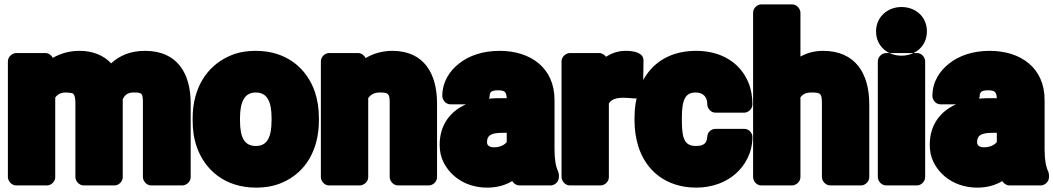

<svg xmlns="http://www.w3.org/2000/svg" viewBox="-20 -808 4806 876"><path d="M590 -386C629 -386 632 -383 632 -336V0C632 16 647 38 670 38H812C828 38 850 23 850 0V-336C850 -472 790 -576 642 -576C576 -576 526 -555 487 -519C453 -556 402 -576 343 -576C296 -576 256 -564 221 -544C215 -556 202 -566 187 -566H54C38 -566 16 -551 16 -528V0C16 16 31 38 54 38H195C211 38 232 23 232 0V-363C242 -377 256 -386 282 -386C293 -386 301 -384 308 -383C315 -381 324 -376 324 -335V0C324 16 339 38 362 38H503C519 38 540 23 540 0V-352V-356C550 -374 561 -386 590 -386Z M859 -269V-259C859 -217 864 -178 877 -140C914 -32 1007 48 1148 48C1192 48 1233 41 1270 24C1373 -21 1435 -122 1435 -259V-269C1435 -312 1429 -351 1417 -388C1380 -496 1288 -576 1147 -576C1103 -576 1063 -569 1026 -552C924 -507 859 -406 859 -269ZM1219 -269V-259C1219 -179 1197 -142 1148 -142C1096 -142 1075 -178 1075 -259V-269C1075 -348 1098 -386 1147 -386C1197 -386 1219 -348 1219 -269Z M1712 -386C1753 -386 1758 -381 1758 -337V0C1758 16 1773 38 1796 38H1937C1953 38 1974 23 1974 0V-336C1974 -469 1917 -576 1770 -576C1723 -576 1682 -563 1648 -543C1643 -554 1630 -566 1614 -566H1481C1465 -566 1444 -551 1444 -528V0C1444 16 1458 38 1481 38H1622C1638 38 1660 23 1660 0V-361C1671 -375 1686 -386 1712 -386Z M2211 -358C2212 -362 2214 -366 2214 -370C2214 -386 2220 -396 2252 -396C2284 -396 2290 -388 2292 -360H2267C2248 -360 2229 -360 2211 -358ZM2260 -576C2184 -576 2120 -555 2073 -517C2035 -487 1998 -438 1998 -370C1998 -354 2012 -332 2035 -332H2106C2036 -301 1986 -240 1986 -148C1986 -119 1991 -93 2003 -69C2037 0 2109 48 2203 48C2248 48 2286 37 2317 18C2323 29 2336 38 2350 38H2493C2509 38 2530 23 2530 0V-8C2530 -13 2529 -19 2527 -24C2515 -50 2510 -82 2510 -128V-352C2510 -500 2399 -576 2260 -576ZM2202 -159C2202 -188 2217 -202 2272 -202H2292V-160C2282 -147 2262 -136 2234 -136C2210 -136 2202 -147 2202 -159Z M2835 -576C2800 -576 2772 -566 2745 -549C2739 -557 2727 -566 2714 -566H2580C2564 -566 2542 -551 2542 -528V0C2542 16 2557 38 2580 38H2721C2737 38 2758 23 2758 0V-336C2769 -352 2784 -362 2826 -362C2837 -362 2858 -360 2874 -359C2898 -357 2914 -376 2914 -395L2916 -531C2917 -567 2874 -576 2835 -576Z M2875 -271V-257C2875 -217 2881 -177 2892 -141C2926 -32 3016 48 3157 48C3230 48 3294 23 3337 -16C3377 -51 3413 -109 3413 -183C3413 -199 3399 -220 3376 -220H3244C3226 -220 3208 -206 3207 -185C3205 -155 3192 -142 3155 -142C3105 -142 3091 -173 3091 -257V-271C3091 -354 3107 -386 3154 -386C3187 -386 3207 -367 3207 -332C3207 -316 3221 -294 3244 -294H3376C3392 -294 3413 -309 3413 -332C3413 -368 3407 -402 3394 -433C3357 -521 3272 -576 3156 -576C2972 -576 2875 -445 2875 -271Z M3684 -386C3725 -386 3730 -381 3730 -334V0C3730 16 3745 38 3768 38H3909C3925 38 3946 23 3946 0V-333C3946 -471 3884 -576 3735 -576C3695 -576 3661 -566 3632 -550V-750C3632 -766 3617 -788 3594 -788H3453C3437 -788 3416 -773 3416 -750V0C3416 16 3430 38 3453 38H3594C3610 38 3632 23 3632 0V-364C3643 -378 3656 -386 3684 -386Z M4164 38C4180 38 4201 23 4201 0V-528C4201 -544 4187 -566 4164 -566H4023C4007 -566 3985 -551 3985 -528V0C3985 16 4000 38 4023 38ZM4093 -554C4031 -554 3977 -596 3977 -665C3977 -731 4030 -776 4093 -776C4156 -776 4209 -733 4209 -665C4209 -597 4156 -554 4093 -554Z M4447 -358C4448 -362 4450 -366 4450 -370C4450 -386 4456 -396 4488 -396C4520 -396 4526 -388 4528 -360H4503C4484 -360 4465 -360 4447 -358ZM4496 -576C4420 -576 4356 -555 4309 -517C4271 -487 4234 -438 4234 -370C4234 -354 4248 -332 4271 -332H4342C4272 -301 4222 -240 4222 -148C4222 -119 4227 -93 4239 -69C4273 0 4345 48 4439 48C4484 48 4522 37 4553 18C4559 29 4572 38 4586 38H4729C4745 38 4766 23 4766 0V-8C4766 -13 4765 -19 4763 -24C4751 -50 4746 -82 4746 -128V-352C4746 -500 4635 -576 4496 -576ZM4438 -159C4438 -188 4453 -202 4508 -202H4528V-160C4518 -147 4498 -136 4470 -136C4446 -136 4438 -147 4438 -159Z"/></svg>

Font: Asimov Print
Style: E
Weight: 500
Designer: Google
Version: Version 2.000980; 2014